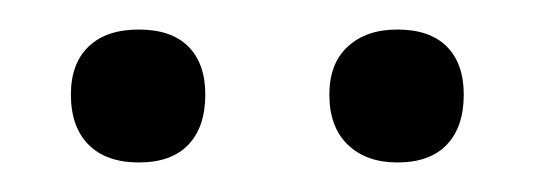

<svg xmlns="http://www.w3.org/2000/svg" viewBox="-20 -583 362 130"><path d="M28 -519Q28 -540 40 -551.5Q52 -563 74 -563Q96 -563 107.5 -551.5Q119 -540 119 -519Q119 -497 107.5 -485Q96 -473 74 -473Q52 -473 40 -485Q28 -497 28 -519ZM203 -519Q203 -540 215.5 -551.5Q228 -563 249 -563Q271 -563 282.5 -551.5Q294 -540 294 -519Q294 -497 282.5 -485Q271 -473 249 -473Q228 -473 215.5 -485Q203 -497 203 -519Z"/></svg>

Font: Cormorant Infant Medium
Style: Regular
Weight: 500
Designer: Christian Thalmann (Catharsis Fonts)
Foundry: Catharsis Fonts
Version: Version 4.000